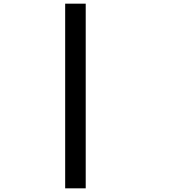

<svg xmlns="http://www.w3.org/2000/svg" viewBox="-20 -1020 929 1040"><path d="M333 0Q333 -250 333 -1000Q360.4 -1000 444.3 -1000Q444.3 -750 444.3 0Q417 0 333 0Z"/></svg>

Font: Ingsat TST_CRD
Style: Regular
Weight: 300
Designer: Tofik Waleny
Version: 1.0